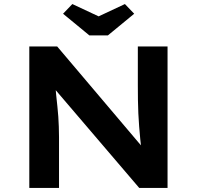

<svg xmlns="http://www.w3.org/2000/svg" viewBox="-20 -930 973 950"><path d="M125 0V-700H263L706 -177H682Q677 -210 674 -241.5Q671 -273 668.5 -304.5Q666 -336 664.5 -368.5Q663 -401 662.5 -435.5Q662 -470 662 -509V-700H809V0H669L218 -528L252 -527Q255 -490 258 -459.5Q261 -429 264 -403Q267 -377 268.5 -352.5Q270 -328 271 -303.5Q272 -279 272 -252V0ZM422 -755 292 -862 338 -910 483 -842H453L598 -910L644 -862L514 -755Z"/></svg>

Font: Lexend Exa SemiBold
Style: Regular
Weight: 600
Designer: Bonnie Shaver-Troup, Thomas Jockin
Foundry: Lexend
Version: Version 1.007